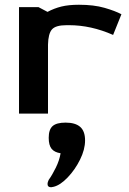

<svg xmlns="http://www.w3.org/2000/svg" viewBox="-20 -478 541 808"><path d="M60 -448H142L180 -428Q208 -443 238.5 -450.5Q269 -458 312 -458Q375 -458 420 -445Q465 -432 491 -418L456 -331Q363 -372 271 -372H260Q214 -372 198.5 -354Q183 -336 182 -290V0H60ZM195 310Q180 310 180 296Q180 289 185 279Q200 258 215 227.5Q230 197 235 167Q209 163 197 148Q185 133 185 102Q185 67 201.5 52.5Q218 38 256 38Q297 38 317.5 56Q338 74 338 113Q338 151 317 193.5Q296 236 265 268.5Q234 301 206 308Q198 310 195 310Z"/></svg>

Font: Gold
Style: Regular
Weight: 400
Designer: jaiki
Version: Version 1.000